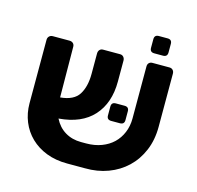

<svg xmlns="http://www.w3.org/2000/svg" viewBox="-104 -814 957 932"><g transform="rotate(15 374.5 -348.5)"><path d="M582 -618Q560 -618 560 -640V-683Q560 -705 582 -705H626Q648 -705 648 -683V-640Q648 -618 626 -618ZM376 -110Q418 -110 452.5 -123Q487 -136 511 -159Q535 -182 548.5 -214.5Q562 -247 562 -285V-547Q562 -558 568.5 -564.5Q575 -571 586 -571H671Q682 -571 688.5 -564Q695 -557 695 -546V-279Q695 -213 672.5 -159.5Q650 -106 610.5 -68.5Q571 -31 517.5 -11Q464 9 401 8H312Q254 8 207.5 -10Q161 -28 128 -60Q95 -92 77.5 -135Q60 -178 60 -227V-546Q60 -557 67 -564Q74 -571 85 -571H169Q180 -571 187 -564.5Q194 -558 194 -547L196 -293Q264 -299 289 -339Q314 -379 314 -443V-545Q314 -557 320.5 -564Q327 -571 338 -571H423Q434 -571 440.5 -563.5Q447 -556 447 -545V-440Q447 -332 388 -266.5Q329 -201 215 -192Q235 -152 270 -131Q305 -110 350 -110ZM465 -247Q443 -247 443 -269V-313Q443 -335 465 -335H509Q531 -335 531 -313V-269Q531 -247 509 -247Z"/></g></svg>

Font: Fz Rubik SemBd
Style: Regular
Weight: 600
Designer: Hubert and Fischer
Foundry: Hubert and Fischer
Version: Vit hóa bi FontZin.com